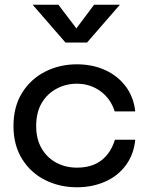

<svg xmlns="http://www.w3.org/2000/svg" viewBox="-20 -781 629 812"><path d="M552 -190Q546 -128 512.5 -82.5Q479 -37 425 -13Q371 11 305 11Q232 11 171 -19.5Q110 -50 73.5 -108.5Q37 -167 37 -248Q37 -330 73.5 -388.5Q110 -447 171 -478Q232 -509 305 -509Q371 -509 424 -485Q477 -461 511 -416.5Q545 -372 552 -310H465Q448 -364 404.5 -395.5Q361 -427 305 -427Q259 -427 219.5 -406Q180 -385 156.5 -345.5Q133 -306 133 -248Q133 -192 156.5 -152.5Q180 -113 219 -92.5Q258 -72 305 -72Q369 -72 409 -103Q449 -134 466 -190ZM257 -601 118 -761H227L303 -661L378 -761H487L348 -601Z"/></svg>

Font: Syne Med Modified
Style: Regular
Weight: 500
Designer: Lucas Descroix
Foundry: Bonjour Monde
Version: Version 2.200